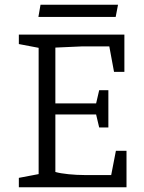

<svg xmlns="http://www.w3.org/2000/svg" viewBox="-20 -795 610 815"><path d="M60 0V-40L144 -56V-592L60 -608V-648H508V-490H464L444 -598H327L215 -593V-356H388L401 -412H440V-254H401L388 -309H215V-65Q236 -59 271 -55.5Q306 -52 338 -52H452L472 -155H517V0ZM143 -723 152 -775H481L471 -723Z"/></svg>

Font: Faustina Light
Style: Regular
Weight: 300
Designer: Alfonso Garcia
Foundry: http://www.omnibus-type.com
Version: Version 1.200